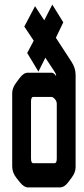

<svg xmlns="http://www.w3.org/2000/svg" viewBox="-20 -817 365 837"><path d="M85.9 -701.2 132.8 -790 172.9 -728.5 208 -796.9 255.9 -719.7 223.6 -652.3 291 -548.8Q309.6 -520.5 309.6 -491.2V-87.9Q309.6 -65.4 292 -42L277.3 -22.5Q260.7 0 241.2 0H101.6Q85 0 67.4 -21.5L51.8 -41Q33.2 -64.5 33.2 -91.8V-411.1Q33.2 -433.6 50.8 -457L65.4 -476.6Q83 -500 100.6 -500H206.1Q211.9 -500 220.7 -491.2Q222.7 -489.3 222.7 -486.3H224.6V-490.2Q224.6 -494.1 215.8 -507.8L177.7 -565.4L147.5 -504.9L98.6 -585.9L127 -639.6ZM115.2 -374V-126Q115.2 -105.5 125 -105.5H217.8Q227.5 -105.5 227.5 -126V-364.3Q227.5 -376 218.8 -385.7Q210.9 -394.5 203.1 -394.5H125Q115.2 -394.5 115.2 -374Z"/></svg>

Font: Vancouver Drive
Style: Bold
Weight: 700
Designer: Valery Zaveryaev
Foundry: Cyreal (www.cyreal.org)
Version: Version 1.01